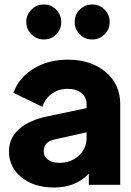

<svg xmlns="http://www.w3.org/2000/svg" viewBox="-20 -824 586 856"><path d="M176 -648Q143 -648 120 -671Q97 -694 97 -726Q97 -758 120 -781Q143 -804 176 -804Q208 -804 230.5 -781Q253 -758 253 -726Q253 -693 230.5 -670.5Q208 -648 176 -648ZM391 -648Q358 -648 335.5 -671Q313 -694 313 -726Q313 -759 336 -781.5Q359 -804 391 -804Q424 -804 446.5 -781Q469 -758 469 -726Q469 -693 446 -670.5Q423 -648 391 -648ZM282 -558Q386 -558 451 -503Q516 -448 516 -360V0H376V-50Q317 12 222 12Q131 12 75.5 -33.5Q20 -79 20 -149Q20 -209 65.5 -249Q111 -289 195 -306L366 -342V-360Q366 -391 343 -409.5Q320 -428 282 -428Q242 -428 211.5 -406.5Q181 -385 169 -348L40 -410Q64 -478 129.5 -518Q195 -558 282 -558ZM245 -98Q296 -98 331 -130Q366 -162 366 -208V-234L222 -202Q175 -191 175 -151Q175 -126 194 -112Q213 -98 245 -98Z"/></svg>

Font: Plus Jakarta Display
Style: Bold
Weight: 700
Designer: Gumpita Rahayu
Foundry: Tokotype Studio
Version: Version 1.000;hotconv 1.0.109;makeotfexe 2.5.65596